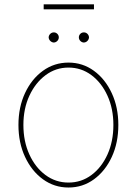

<svg xmlns="http://www.w3.org/2000/svg" viewBox="-20 -837 619 869"><path d="M290 11.7Q225.6 11.7 174.3 -25.6Q123 -63 93.3 -127Q63.5 -190.9 63.5 -271.5Q63.5 -352.1 93.3 -415.8Q123 -479.5 174.3 -516.6Q225.6 -553.7 290 -553.7Q354 -553.7 405 -516.6Q456.1 -479.5 485.8 -415.5Q515.6 -351.6 515.6 -271.5Q515.6 -190.9 486.1 -127Q456.5 -63 405.5 -25.6Q354.5 11.7 290 11.7ZM290 -10.7Q348.1 -10.7 394 -44.9Q439.9 -79.1 466.6 -138.2Q493.2 -197.3 493.2 -271.5Q493.2 -345.2 466.3 -404.1Q439.5 -462.9 393.6 -497.1Q347.7 -531.2 290 -531.2Q232.4 -531.2 186.3 -496.8Q140.1 -462.4 113 -403.8Q85.9 -345.2 85.9 -271.5Q85.9 -197.3 112.8 -138.2Q139.6 -79.1 185.8 -44.9Q231.9 -10.7 290 -10.7ZM223.6 -644.5Q214.4 -645 207.5 -651.9Q200.7 -658.7 200.2 -668Q200.7 -677.2 207.5 -683.8Q214.4 -690.4 223.6 -690.4Q232.9 -690.4 239.5 -683.8Q246.1 -677.2 246.1 -668Q246.1 -658.7 239.5 -651.9Q232.9 -645 223.6 -644.5ZM359.4 -644.5Q350.1 -645 343.5 -651.9Q336.9 -658.7 336.9 -668Q336.9 -677.2 343.5 -683.8Q350.1 -690.4 359.4 -690.4Q369.1 -690.4 375.7 -683.8Q382.3 -677.2 382.8 -668Q382.3 -658.7 375.7 -651.9Q369.1 -645 359.4 -644.5ZM405.3 -817.4V-794.9H177.7V-817.4Z"/></svg>

Font: Inter Tight Thin
Style: Regular
Weight: 250
Designer: Rasmus Andersson
Foundry: rsms
Version: Version 3.004